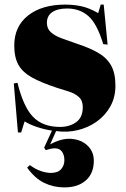

<svg xmlns="http://www.w3.org/2000/svg" viewBox="-20 -557 547 835"><path d="M260 258Q213 258 172.5 238.5Q132 219 98 172L110 161Q134 179 158 187Q182 195 201 195Q232 195 246 178.5Q260 162 260 140Q260 117 249.5 102.5Q239 88 219 88Q208 88 198.5 90.5Q189 93 179 96L172 85L206 11Q173 6 141.5 -4.5Q110 -15 87 -29L72 19H58L40 -194L56 -197Q82 -91 124.5 -48Q167 -5 241 -5Q282 -5 311 -25.5Q340 -46 340 -91Q340 -120 322.5 -135.5Q305 -151 279 -159Q253 -167 228 -175Q161 -197 120 -219.5Q79 -242 60.5 -274.5Q42 -307 42 -359Q42 -442 102 -489.5Q162 -537 264 -537Q301 -537 335 -529.5Q369 -522 407 -500L418 -537H431L448 -363L429 -365Q402 -454 364.5 -487Q327 -520 272 -520Q230 -520 207 -504Q184 -488 184 -458Q184 -432 201.5 -416.5Q219 -401 248 -390.5Q277 -380 311 -368Q367 -350 405 -328.5Q443 -307 462.5 -273.5Q482 -240 482 -184Q482 -134 460 -94.5Q438 -55 401 -28.5Q364 -2 318 9Q272 20 224 13L198 71Q249 43 292 47Q335 51 361.5 77Q388 103 388 142Q388 197 353.5 227.5Q319 258 260 258Z"/></svg>

Font: Display Black
Style: Regular
Weight: 900
Designer: Latin by Veronika Burian and Jose Scaglione. Greek by Irene Vlachou. Cyrillic by Vera Evstafieva.
Foundry: TypeTogether
Version: Version 3.002